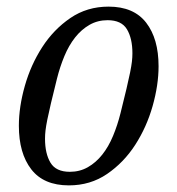

<svg xmlns="http://www.w3.org/2000/svg" viewBox="-20 -548 536 580"><path d="M191 -29Q221 -29 245.5 -43Q270 -57 289 -81Q308 -105 321.5 -137.5Q335 -170 344 -206Q355 -250 362 -279.5Q369 -309 373 -329Q377 -349 378.5 -362Q380 -375 380 -387Q380 -432 363.5 -459.5Q347 -487 305 -487Q275 -487 250.5 -473Q226 -459 207 -435Q188 -411 174.5 -378.5Q161 -346 152 -310Q141 -266 134 -236.5Q127 -207 123 -187Q119 -167 117.5 -154Q116 -141 116 -129Q116 -84 132.5 -56.5Q149 -29 191 -29ZM188 12Q112 12 74.5 -36.5Q37 -85 37 -168Q37 -225 55 -288.5Q73 -352 107.5 -405.5Q142 -459 192.5 -493.5Q243 -528 308 -528Q384 -528 421.5 -479.5Q459 -431 459 -348Q459 -291 441 -227.5Q423 -164 388.5 -110.5Q354 -57 303.5 -22.5Q253 12 188 12Z"/></svg>

Font: IBM Plex Serif
Style: Italic
Weight: 400
Italic angle: -14°
Designer: Mike Abbink, Paul van der Laan, Pieter van Rosmalen
Foundry: Bold Monday
Version: Version 3.001